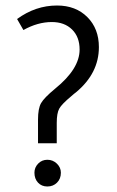

<svg xmlns="http://www.w3.org/2000/svg" viewBox="-20 -665 426 697"><path d="M186 -145H118V-231Q118 -271 129 -290.5Q140 -310 180 -343Q269 -415 269 -485Q269 -531 241.5 -558Q214 -585 168 -585Q117 -585 65 -556L42 -596Q109 -645 187 -645Q255 -645 297 -603Q339 -561 339 -494Q339 -399 256 -330Q249 -325 239 -316Q204 -287 195 -270.5Q186 -254 186 -219ZM152 12Q131 12 118 -2Q105 -16 105 -38Q105 -57 118.5 -71Q132 -85 152 -85Q172 -85 186.5 -71Q201 -57 201 -38Q201 -16 187 -2Q173 12 152 12Z"/></svg>

Font: Tajawal
Style: Regular
Weight: 400
Designer: Boutros Fonts
Foundry: Created by Boutros International 2017
Version: Version 1.700